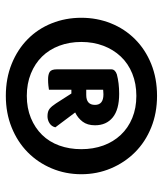

<svg xmlns="http://www.w3.org/2000/svg" viewBox="30 -703 559 659"><g transform="rotate(90 309.5 -373.5)"><path d="M309 -633Q368 -633 417.5 -613Q467 -593 502.5 -557.5Q538 -522 558 -474.5Q578 -427 578 -373Q578 -319 558 -271.5Q538 -224 502.5 -189Q467 -154 417.5 -134Q368 -114 309 -114Q249 -114 199.5 -134Q150 -154 114.5 -189Q79 -224 60 -271.5Q41 -319 41 -373Q41 -427 60 -474.5Q79 -522 114.5 -557.5Q150 -593 199.5 -613Q249 -633 309 -633ZM309 -186Q351 -186 385 -200Q419 -214 443 -238.5Q467 -263 479.5 -297.5Q492 -332 492 -373Q492 -414 479.5 -448.5Q467 -483 443 -508.5Q419 -534 385 -548Q351 -562 309 -562Q267 -562 232.5 -548Q198 -534 174 -508.5Q150 -483 137 -448.5Q124 -414 124 -373Q124 -332 137 -297.5Q150 -263 174 -238.5Q198 -214 232.5 -200Q267 -186 309 -186ZM288 -339V-262Q282 -261 273 -260Q264 -259 252 -259Q236 -259 227 -264.5Q218 -270 218 -289V-476Q218 -489 235 -495Q265 -503 302 -503Q356 -503 383 -481Q410 -459 410 -420Q410 -394 397.5 -377.5Q385 -361 366 -352L417 -284Q414 -271 403 -264Q392 -257 379 -257Q362 -257 353 -264.5Q344 -272 335 -286L301 -339ZM306 -390Q340 -390 340 -420Q340 -449 304 -449Q299 -449 294.5 -448.5Q290 -448 288 -448V-390Z"/></g></svg>

Font: Baloo 2 Latin
Style: Bold
Weight: 400
Designer: Sarang Kulkarni and Ek Type
Foundry: Ek Type
Version: Version 1.001